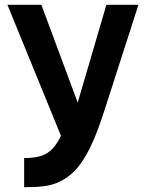

<svg xmlns="http://www.w3.org/2000/svg" viewBox="-20 -547 603 803"><path d="M81 236V114Q126 114 153.5 104.5Q181 95 200 74.5Q219 54 235 21L11 -527H153L305 -118L425 -527H559L417 -86Q405 -49 390.5 -9Q376 31 357.5 69Q339 107 316 139Q293 171 264 192Q240 209 216.5 218.5Q193 228 161.5 232Q130 236 81 236Z"/></svg>

Font: Onest SemiBold
Style: Regular
Weight: 600
Designer: Dmitri Voloshin, Andrey Kudryavtsev
Foundry: Dmitri Voloshin, Andrey Kudryavtsev
Version: Version 1.000;gftools[0.9.33]